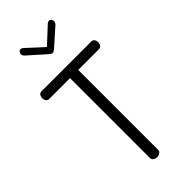

<svg xmlns="http://www.w3.org/2000/svg" viewBox="-306 -1039 1093 1093"><g transform="rotate(-45 240.5 -492.5)"><path d="M15 -700C15 -691.3 17.3 -684 22 -678C26.7 -672 32.7 -669 40 -669H208V-26C208 -18 211.2 -11.7 217.5 -7C223.8 -2.3 231.7 0 241 0C249.7 0 257.3 -2.3 264 -7C270.7 -11.7 274 -18 274 -26V-669H441C449 -669 455.2 -672.2 459.5 -678.5C463.8 -684.8 466 -692.3 466 -701C466 -709 463.8 -716 459.5 -722C455.2 -728 449 -731 441 -731H40C32 -731 25.8 -727.8 21.5 -721.5C17.2 -715.2 15 -708 15 -700ZM106 -963C106 -954.3 110.3 -946.7 119 -940L220 -850C226.7 -843.3 233.3 -840 240 -840C245.3 -840 252 -843.3 260 -850L361 -940C369 -946.7 373 -954.3 373 -963C373 -969 371.2 -974.2 367.5 -978.5C363.8 -982.8 359.3 -985 354 -985C348 -985 343 -983 339 -979L240 -887L140 -979C136 -983 131 -985 125 -985C119.7 -985 115.2 -982.8 111.5 -978.5C107.8 -974.2 106 -969 106 -963Z"/></g></svg>

Font: Terminal Dosis
Style: Book
Weight: 400
Designer: EdgarTolentino, PabloImpallari, IginoMarini
Foundry: EdgarTolentino, PabloImpallari, IginoMarini
Version: Version 1.006